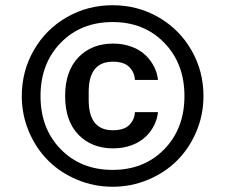

<svg xmlns="http://www.w3.org/2000/svg" viewBox="-20 -710 867 740"><path d="M64 -339.8Q64 -436 110.4 -516.6Q156.7 -597.2 237.3 -643.6Q317.9 -689.9 414.1 -689.9Q510.3 -689.9 590.8 -643.6Q671.4 -597.2 717.8 -516.6Q764.2 -436 764.2 -339.8Q764.2 -267.6 736.8 -202.9Q709.5 -138.2 662.8 -91.6Q616.2 -44.9 551.3 -17.6Q486.3 9.8 414.1 9.8Q341.8 9.8 276.9 -17.6Q211.9 -44.9 165.3 -91.6Q118.7 -138.2 91.3 -202.9Q64 -267.6 64 -339.8ZM414.1 -55.2Q535.6 -55.2 613.3 -135Q690.9 -214.8 690.9 -339.8Q690.9 -464.8 613.3 -544.9Q535.6 -625 414.1 -625Q292 -625 214.1 -545.2Q136.2 -465.3 136.2 -339.8Q136.2 -214.4 214.1 -134.8Q292 -55.2 414.1 -55.2ZM416 -542Q455.6 -542 488.3 -529.5Q521 -517.1 541.7 -496.6Q562.5 -476.1 574.5 -451.7Q586.4 -427.2 588.9 -401.9H500Q498.5 -431.6 478 -451.9Q457.5 -472.2 415 -472.2Q321.8 -472.2 321.8 -356V-324.2Q321.8 -208 415 -208Q457.5 -208 478 -228Q498.5 -248 500 -277.8H588.9Q586.4 -252.4 574.5 -228Q562.5 -203.6 541.7 -183.3Q521 -163.1 488.3 -150.6Q455.6 -138.2 416 -138.2Q333 -138.2 282 -191.2Q231 -244.1 231 -339.8Q231 -435.5 282 -488.8Q333 -542 416 -542Z"/></svg>

Font: TASA Orbiter Text Medium
Style: Regular
Weight: 500
Designer: Weizhong Zhang
Version: Version 1.000;Glyphs 3.1.2 (3151)